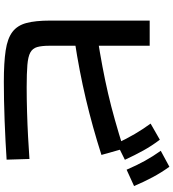

<svg xmlns="http://www.w3.org/2000/svg" viewBox="31 -926 937 1040"><g transform="rotate(90 500.0 -406.5)"><path d="M423.3 41.7Q319.3 41.7 254 31.8Q188.7 22 153.5 -4.7Q118.3 -31.3 105.2 -80.3Q92 -129.3 92 -208.3V-748.3H228.3V-205.3Q228.3 -163.7 235.4 -138.8Q242.6 -114 264.8 -101.8Q286.9 -89.6 332.1 -85.8Q377.3 -82 453 -82Q516.3 -82 585.3 -84Q654.3 -86 720.5 -89.5Q786.6 -93 841.6 -97L845.3 26.7Q800.6 29.7 746.3 32.5Q692 35.3 634.7 37.5Q577.3 39.7 522.8 40.7Q468.3 41.7 423.3 41.7ZM181 -464.9Q267.3 -478.6 341.8 -492.6Q416.3 -506.6 486.5 -522.9Q556.7 -539.2 629.5 -559.8Q702.4 -580.3 786 -606.6L819.7 -487Q666.3 -438 516.2 -402.5Q366 -367 201.6 -342ZM757.4 -570Q731.7 -624 706.4 -667.3Q681 -710.7 650 -753.3L737.3 -803.3Q770 -760.3 795.5 -714.3Q821 -668.3 846 -614ZM899.7 -623.3Q876 -678.3 851.7 -722.3Q827.3 -766.3 797.3 -808.3L883.7 -855Q915.7 -810.7 940.3 -764.5Q965 -718.3 988.3 -663.7Z"/></g></svg>

Font: M PLUS 1 Thin
Style: Regular
Weight: 100
Designer: Coji Morishita
Foundry: UNDERFOREST DESIGN
Version: Version 1.001